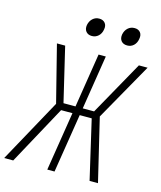

<svg xmlns="http://www.w3.org/2000/svg" viewBox="-163 -1031 944 1127"><g transform="rotate(15 309.0 -467.5)"><path d="M-29 0 183 -386 96 -730H146L224 -401H297L349 -730H393L341 -401H410L594 -730H647L450 -381L541 0H490L407 -358H334L277 0H233L290 -358H221L26 0ZM497 -825Q473 -825 460.5 -840Q448 -855 452 -880Q457 -905 473.5 -920Q490 -935 514 -935Q537 -935 549 -920Q561 -905 556 -880Q552 -855 536 -840Q520 -825 497 -825ZM282 -825Q259 -825 246.5 -840Q234 -855 238 -880Q243 -905 259.5 -920Q276 -935 299 -935Q322 -935 334.5 -920Q347 -905 342 -880Q338 -855 321.5 -840Q305 -825 282 -825Z"/></g></svg>

Font: JetBrains Mono Thin
Style: Italic
Weight: 100
Italic angle: -9°
Monospace: yes
Designer: Philipp Nurullin, Konstantin Bulenkov
Foundry: JetBrains
Version: Version 2.305; ttfautohint (v1.8.4.7-5d5b)